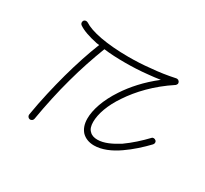

<svg xmlns="http://www.w3.org/2000/svg" viewBox="-82 -421 612 572"><g transform="rotate(30 224.5 -135.0)"><path d="M158 -256C158 -257 159 -257 159 -258C181 -255 205 -254 232 -254C256 -254 282 -255 309 -258C322 -259 336 -261 350 -263C310 -232 280 -198 259 -166C231 -124 218 -84 218 -54C218 -34 224 -20 233 -10C243 0 257 6 275 6C301 6 330 -6 357 -25C382 -42 407 -65 426 -85C430 -89 430 -96 426 -99C422 -103 415 -103 412 -99C393 -79 370 -58 346 -41C322 -26 298 -14 275 -14C264 -14 254 -17 248 -24C241 -30 238 -41 238 -54C238 -81 250 -117 276 -155C302 -194 341 -236 396 -272C396 -272 396 -272 397 -273C398 -274 398 -274 398 -275H399C399 -276 399 -276 399 -277C399 -277 400 -277 400 -278C400 -278 400 -278 400 -279C400 -279 400 -280 400 -281V-282C400 -282 400 -283 399 -283C399 -284 399 -284 399 -284C399 -285 399 -285 398 -285V-286C398 -286 398 -287 397 -287C396 -288 396 -288 395 -288C395 -289 395 -289 395 -289C394 -289 394 -289 393 -289C393 -290 392 -290 392 -290H391C391 -290 390 -290 389 -290H388C360 -284 333 -280 307 -278C281 -275 256 -274 232 -274C195 -274 161 -277 134 -282C108 -287 88 -294 76 -302C71 -305 65 -304 62 -300C59 -295 60 -289 64 -286C78 -276 101 -268 130 -262C133 -262 136 -261 139 -261C123 -221 109 -178 96 -131C83 -83 71 -32 62 22C61 28 65 33 70 34C76 35 81 31 82 26C91 -27 102 -78 115 -125C128 -173 143 -217 158 -256Z"/></g></svg>

Font: Mistral SingleLine OTF-SVG Regular
Style: Regular
Weight: 300
Designer: François Chastanet, Élisa Garzelli, Anais Alves, Morgane Autin
Foundry: institut supérieur des arts et du design Toulouse / isdaT
Version: Version 1.000;hotconv 1.0.117;makeotfexe 2.5.65602 DEVELOPME